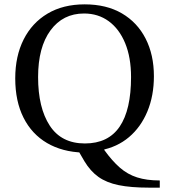

<svg xmlns="http://www.w3.org/2000/svg" viewBox="-20 -689 777 882"><path d="M443 1 362 12Q266 9 196 -32Q126 -73 88 -148.5Q50 -224 50 -329Q50 -431 88.5 -507.5Q127 -584 198.5 -626.5Q270 -669 369 -669Q469 -669 540 -627.5Q611 -586 649 -511.5Q687 -437 687 -339Q687 -249 657 -177Q627 -105 572.5 -59Q518 -13 443 1ZM714 173H664Q581 173 525 161.5Q469 150 432 123.5Q395 97 368 52L336 -3L459 -18V0Q495 50 530.5 81Q566 112 610 126Q654 140 714 140ZM370 -30Q477 -30 529.5 -107Q582 -184 582 -335Q582 -425 555 -490.5Q528 -556 479.5 -591.5Q431 -627 366 -627Q269 -627 212 -549.5Q155 -472 155 -335Q155 -194 208.5 -112Q262 -30 370 -30Z"/></svg>

Font: STIX Two Text
Style: Regular
Weight: 400
Designer: Ross Mills, John Hudson & Paul Hanslow, Tiro Typeworks Ltd; with prior portions MicroPress Inc., and Coen Hoffman.
Foundry: Tiro Typeworks Ltd
Version: Version 2.13 b171